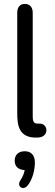

<svg xmlns="http://www.w3.org/2000/svg" viewBox="-20 -697 282 980"><path d="M217 -34C216 -50 204 -67 181 -66C144 -63 147 -84 147 -123V-632C147 -659 133 -677 107 -677C81 -677 68 -659 68 -632V-122C68 -61 73 11 175 5C199 4 217 -10 217 -34ZM121 250C146 219 158 171 158 133C158 95 139 75 106 75C74 75 55 94 55 123C55 152 73 170 106 171C103 188 96 206 85 222C62 255 98 278 121 250Z"/></svg>

Font: SN Pro Book
Style: Regular
Weight: 350
Designer: Tobias Whetton
Foundry: Supernotes
Version: Version 1.003;Glyphs 3.3 (3324)